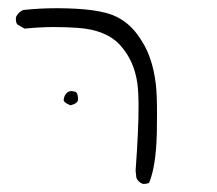

<svg xmlns="http://www.w3.org/2000/svg" viewBox="-20 -369 540 477"><path d="M154.8 -107.4Q173.8 -111.8 173.8 -122.1Q173.8 -137.2 168 -140.6Q167 -141.1 164.3 -141.8Q161.6 -142.6 156.7 -142.6Q150.4 -142.6 145.5 -137.7Q139.6 -131.8 138.2 -121.6Q138.2 -121.1 138.2 -120.6Q138.2 -118.2 140.6 -115.7Q144.5 -111.8 154.8 -107.4ZM336.9 87.9Q345.2 87.9 350.6 85Q367.7 43 369.6 -37.6Q370.1 -64 370.1 -85.9Q370.1 -134.3 367.2 -159.2Q363.3 -194.3 352.5 -225.3Q341.8 -256.3 320.3 -284.7Q299.8 -312 270 -327.1Q228 -348.6 120.1 -348.6Q79.6 -348.6 38.1 -344.2Q25.9 -339.8 19.5 -326.2Q19.5 -323.7 19.5 -321.3Q19.5 -314 22.5 -308.6L41 -297.9Q80.6 -301.8 113.5 -301.8Q146.5 -301.8 172.9 -299.8Q244.6 -294.9 279.3 -255.9Q313.5 -217.8 321.3 -161.6Q324.2 -140.6 324.2 -103Q324.2 -44.4 316.9 54.7L318.8 72.8Q323.2 83 333.5 87.4Q335 87.9 336.9 87.9Z"/></svg>

Font: NaikaiFont
Style: ExtraLight
Weight: 200
Version: Version 1.89